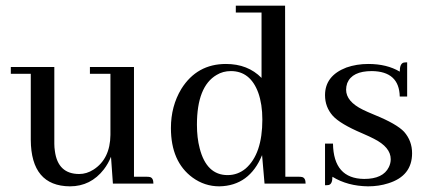

<svg xmlns="http://www.w3.org/2000/svg" viewBox="-20 -655 1527 685"><path d="M503.9 -24.4H458V-416H300.8V-391.6H374V-173.8Q373 -87.9 313.5 -49.8Q289.1 -34.2 262.7 -34.2Q186.5 -34.2 175.8 -116.2Q173.8 -128.9 173.8 -141.6V-416H18.6V-391.6H89.8V-156.2Q90.8 8.8 229.5 9.8Q303.7 9.8 350.6 -50.8Q366.2 -71.3 376 -95.7L382.8 0H527.3Q527.3 -20.5 514.6 -23.4Q509.8 -24.4 503.9 -24.4Z M923.8 0H1070.3Q1070.3 -20.5 1057.6 -23.4Q1052.7 -24.4 1046.9 -24.4H998L997.1 -634.8H821.3V-610.4H913.1V-377Q864.3 -426.8 786.1 -426.8Q682.6 -426.8 627 -337.9Q589.8 -276.4 589.8 -198.2Q589.8 -78.1 667 -21.5Q710 9.8 762.7 9.8Q870.1 7.8 915 -101.6ZM682.6 -210Q682.6 -346.7 752.9 -387.7Q775.4 -401.4 803.7 -401.4Q873 -401.4 901.4 -324.2Q916 -283.2 916 -228.5Q916 -105.5 856.4 -53.7Q828.1 -30.3 792 -30.3Q716.8 -30.3 692.4 -126Q682.6 -163.1 682.6 -210Z M1279.3 -16.6Q1346.7 -16.6 1367.2 -58.6Q1374 -72.3 1374 -86.9Q1374 -129.9 1313.5 -160.2Q1300.8 -167 1271.5 -179.7Q1193.4 -212.9 1167 -242.2Q1139.6 -273.4 1139.6 -315.4Q1139.6 -384.8 1215.8 -414.1Q1252 -426.8 1293.9 -426.8Q1360.4 -426.8 1406.2 -399.4Q1406.2 -427.7 1419.9 -431.6Q1424.8 -432.6 1432.6 -432.6V-310.5H1406.2Q1404.3 -400.4 1306.6 -401.4Q1236.3 -401.4 1218.8 -358.4Q1214.8 -346.7 1214.8 -335Q1214.8 -293 1274.4 -263.7Q1288.1 -256.8 1316.4 -245.1Q1395.5 -212.9 1421.9 -184.6Q1450.2 -152.3 1450.2 -108.4Q1450.2 -27.3 1365.2 -1Q1332 9.8 1293 9.8Q1219.7 8.8 1166 -24.4Q1166 1 1153.3 4.9Q1147.5 5.9 1139.6 5.9V-142.6H1168Q1169.9 -17.6 1279.3 -16.6Z"/></svg>

Font: Abhaya Libre Medium
Style: Regular
Weight: 500
Designer: Pushpananda Ekanayake, Sol Matas, Pathum Egodawatta
Foundry: Mooniak
Version: Version 1.050 ; ttfautohint (v1.6)